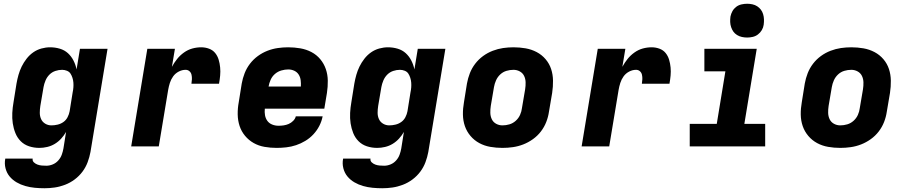

<svg xmlns="http://www.w3.org/2000/svg" viewBox="-20 -780 4840 1023"><path d="M217 223Q191 223 165 220.5Q139 218 114.5 211Q90 204 68.5 191.5Q47 179 31.5 160.5Q16 142 9.5 117Q3 92 8 66V65H154Q152 77 160.5 85Q169 93 180 97Q191 101 203 102Q215 103 227 103Q244 103 261 96Q278 89 290.5 75Q303 61 309 44.5Q315 28 318 11L332 -77Q321 -58 306 -41.5Q291 -25 272 -13.5Q253 -2 231.5 3Q210 8 190 8Q161 8 135 -0.5Q109 -9 90.5 -27.5Q72 -46 62 -71Q52 -96 48 -123Q44 -150 45.5 -178.5Q47 -207 52 -235L68 -335Q72 -358 78.5 -381Q85 -404 95.5 -425.5Q106 -447 121.5 -467Q137 -487 157 -501Q177 -515 200.5 -521.5Q224 -528 247 -528Q274 -528 299 -520.5Q324 -513 342 -496.5Q360 -480 371.5 -457.5Q383 -435 388 -410L406 -520H553L462 30Q457 57 447 84Q437 111 419.5 134.5Q402 158 378 176Q354 194 326.5 204.5Q299 215 271.5 219Q244 223 217 223ZM254 -112Q270 -112 287 -116Q304 -120 318 -130Q332 -140 340 -155.5Q348 -171 351 -187L367 -287Q370 -301 371 -314Q372 -327 371 -340Q370 -353 366 -365.5Q362 -378 355.5 -388Q349 -398 336.5 -403Q324 -408 311 -408Q293 -408 275 -402Q257 -396 243.5 -382.5Q230 -369 222.5 -351Q215 -333 212 -316L195 -216Q192 -197 192 -179Q192 -161 199 -145.5Q206 -130 221 -121Q236 -112 254 -112Z M679 0 765 -520H912L896 -424Q908 -446 923.5 -465.5Q939 -485 960 -500Q981 -515 1004.5 -521.5Q1028 -528 1052 -528Q1074 -528 1094 -520.5Q1114 -513 1126.5 -497.5Q1139 -482 1145 -462Q1151 -442 1153 -420.5Q1155 -399 1153 -377.5Q1151 -356 1147 -334H1000Q1002 -346 1002.5 -358Q1003 -370 1000.5 -381.5Q998 -393 989.5 -400.5Q981 -408 969 -408Q950 -408 932 -398.5Q914 -389 902.5 -373Q891 -357 885 -338Q879 -319 876 -301L826 0Z M1454 8Q1421 8 1389.5 2.5Q1358 -3 1331.5 -18Q1305 -33 1285.5 -56.5Q1266 -80 1256.5 -109Q1247 -138 1246.5 -170.5Q1246 -203 1252 -235L1268 -335Q1273 -363 1283.5 -390Q1294 -417 1312 -440.5Q1330 -464 1354 -481.5Q1378 -499 1405 -509.5Q1432 -520 1460 -524Q1488 -528 1515 -528Q1548 -528 1580 -522.5Q1612 -517 1639.5 -502.5Q1667 -488 1686.5 -464.5Q1706 -441 1716 -412Q1726 -383 1726.5 -350.5Q1727 -318 1722 -285L1708 -201H1391Q1389 -183 1392 -166Q1395 -149 1404.5 -136Q1414 -123 1430 -116.5Q1446 -110 1464 -110Q1478 -110 1491.5 -112Q1505 -114 1518 -119.5Q1531 -125 1542 -136Q1553 -147 1556 -160H1699Q1694 -134 1681.5 -109.5Q1669 -85 1650 -64.5Q1631 -44 1607 -29.5Q1583 -15 1557.5 -6.5Q1532 2 1505.5 5Q1479 8 1454 8ZM1411 -319H1583Q1584 -336 1582 -352.5Q1580 -369 1571.5 -382.5Q1563 -396 1548 -403Q1533 -410 1516 -410Q1498 -410 1479 -404.5Q1460 -399 1445 -386Q1430 -373 1422 -355Q1414 -337 1411 -319Z M2017 223Q1991 223 1965 220.5Q1939 218 1914.5 211Q1890 204 1868.5 191.5Q1847 179 1831.5 160.5Q1816 142 1809.5 117Q1803 92 1808 66V65H1954Q1952 77 1960.5 85Q1969 93 1980 97Q1991 101 2003 102Q2015 103 2027 103Q2044 103 2061 96Q2078 89 2090.5 75Q2103 61 2109 44.5Q2115 28 2118 11L2132 -77Q2121 -58 2106 -41.5Q2091 -25 2072 -13.5Q2053 -2 2031.5 3Q2010 8 1990 8Q1961 8 1935 -0.5Q1909 -9 1890.5 -27.5Q1872 -46 1862 -71Q1852 -96 1848 -123Q1844 -150 1845.5 -178.5Q1847 -207 1852 -235L1868 -335Q1872 -358 1878.5 -381Q1885 -404 1895.5 -425.5Q1906 -447 1921.5 -467Q1937 -487 1957 -501Q1977 -515 2000.5 -521.5Q2024 -528 2047 -528Q2074 -528 2099 -520.5Q2124 -513 2142 -496.5Q2160 -480 2171.5 -457.5Q2183 -435 2188 -410L2206 -520H2353L2262 30Q2257 57 2247 84Q2237 111 2219.5 134.5Q2202 158 2178 176Q2154 194 2126.5 204.5Q2099 215 2071.5 219Q2044 223 2017 223ZM2054 -112Q2070 -112 2087 -116Q2104 -120 2118 -130Q2132 -140 2140 -155.5Q2148 -171 2151 -187L2167 -287Q2170 -301 2171 -314Q2172 -327 2171 -340Q2170 -353 2166 -365.5Q2162 -378 2155.5 -388Q2149 -398 2136.5 -403Q2124 -408 2111 -408Q2093 -408 2075 -402Q2057 -396 2043.5 -382.5Q2030 -369 2022.5 -351Q2015 -333 2012 -316L1995 -216Q1992 -197 1992 -179Q1992 -161 1999 -145.5Q2006 -130 2021 -121Q2036 -112 2054 -112Z M2657 8Q2624 8 2592.5 2.5Q2561 -3 2534 -17.5Q2507 -32 2487 -55.5Q2467 -79 2457 -108Q2447 -137 2446.5 -169.5Q2446 -202 2452 -235L2468 -335Q2473 -363 2483.5 -390Q2494 -417 2512 -440.5Q2530 -464 2554 -481.5Q2578 -499 2605.5 -509.5Q2633 -520 2660.5 -524Q2688 -528 2716 -528Q2749 -528 2780.5 -522.5Q2812 -517 2839.5 -502.5Q2867 -488 2887 -464.5Q2907 -441 2916.5 -412Q2926 -383 2926.5 -350.5Q2927 -318 2922 -285L2905 -185Q2901 -157 2890.5 -130Q2880 -103 2862 -79.5Q2844 -56 2819.5 -38.5Q2795 -21 2768 -10.5Q2741 0 2713 4Q2685 8 2657 8ZM2657 -112Q2676 -112 2694.5 -117.5Q2713 -123 2728 -136.5Q2743 -150 2751 -168Q2759 -186 2761 -204L2778 -304Q2781 -323 2780.5 -341.5Q2780 -360 2772.5 -375.5Q2765 -391 2749.5 -399.5Q2734 -408 2716 -408Q2697 -408 2678.5 -402.5Q2660 -397 2645.5 -383.5Q2631 -370 2623 -352Q2615 -334 2612 -316L2595 -216Q2592 -197 2592.5 -178.5Q2593 -160 2600.5 -144.5Q2608 -129 2623.5 -120.5Q2639 -112 2657 -112Z M3079 0 3165 -520H3312L3296 -424Q3308 -446 3323.5 -465.5Q3339 -485 3360 -500Q3381 -515 3404.5 -521.5Q3428 -528 3452 -528Q3474 -528 3494 -520.5Q3514 -513 3526.5 -497.5Q3539 -482 3545 -462Q3551 -442 3553 -420.5Q3555 -399 3553 -377.5Q3551 -356 3547 -334H3400Q3402 -346 3402.5 -358Q3403 -370 3400.5 -381.5Q3398 -393 3389.5 -400.5Q3381 -408 3369 -408Q3350 -408 3332 -398.5Q3314 -389 3302.5 -373Q3291 -357 3285 -338Q3279 -319 3276 -301L3226 0Z M4057 0H3655V-120H3799L3845 -400H3733V-520H4012L3946 -120H4057ZM3961 -580Q3947 -580 3933 -583Q3919 -586 3907 -593.5Q3895 -601 3887.5 -611.5Q3880 -622 3875.5 -635.5Q3871 -649 3870.5 -663Q3870 -677 3872 -692Q3875 -707 3882.5 -720.5Q3890 -734 3902.5 -743.5Q3915 -753 3930.5 -756.5Q3946 -760 3961 -760Q3975 -760 3989 -757Q4003 -754 4014.5 -746.5Q4026 -739 4034 -728.5Q4042 -718 4046 -704.5Q4050 -691 4050.5 -677Q4051 -663 4049 -648Q4047 -633 4039 -619.5Q4031 -606 4018.5 -596.5Q4006 -587 3991 -583.5Q3976 -580 3961 -580Z M4457 8Q4424 8 4392.5 2.5Q4361 -3 4334 -17.5Q4307 -32 4287 -55.5Q4267 -79 4257 -108Q4247 -137 4246.5 -169.5Q4246 -202 4252 -235L4268 -335Q4273 -363 4283.5 -390Q4294 -417 4312 -440.5Q4330 -464 4354 -481.5Q4378 -499 4405.5 -509.5Q4433 -520 4460.5 -524Q4488 -528 4516 -528Q4549 -528 4580.5 -522.5Q4612 -517 4639.5 -502.5Q4667 -488 4687 -464.5Q4707 -441 4716.5 -412Q4726 -383 4726.5 -350.5Q4727 -318 4722 -285L4705 -185Q4701 -157 4690.5 -130Q4680 -103 4662 -79.5Q4644 -56 4619.5 -38.5Q4595 -21 4568 -10.5Q4541 0 4513 4Q4485 8 4457 8ZM4457 -112Q4476 -112 4494.5 -117.5Q4513 -123 4528 -136.5Q4543 -150 4551 -168Q4559 -186 4561 -204L4578 -304Q4581 -323 4580.5 -341.5Q4580 -360 4572.5 -375.5Q4565 -391 4549.5 -399.5Q4534 -408 4516 -408Q4497 -408 4478.5 -402.5Q4460 -397 4445.5 -383.5Q4431 -370 4423 -352Q4415 -334 4412 -316L4395 -216Q4392 -197 4392.5 -178.5Q4393 -160 4400.5 -144.5Q4408 -129 4423.5 -120.5Q4439 -112 4457 -112Z"/></svg>

Font: Iosevka Heavy Extended Oblique
Style: Regular
Weight: 900
Width: 7
Italic angle: -9°
Monospace: yes
Designer: Belleve Invis
Foundry: Belleve Invis
Version: Version 32.5.0; ttfautohint (v1.8.4)